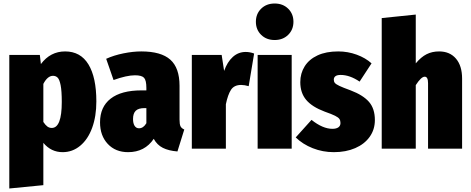

<svg xmlns="http://www.w3.org/2000/svg" viewBox="-20 -847 2682 1094"><path d="M529 -269Q529 -184 505 -118.5Q481 -53 437 -16.5Q393 20 337 20Q271 20 227 -33V208L33 227V-534H207L213 -482Q267 -554 351 -554Q439 -554 484 -480Q529 -406 529 -269ZM332 -266Q332 -329 325.5 -361.5Q319 -394 308.5 -404.5Q298 -415 282 -415Q251 -415 227 -369V-152Q239 -134 250 -126Q261 -118 275 -118Q332 -118 332 -266Z M1030 -109 991 16Q941 12 908 -4.5Q875 -21 856 -56Q805 20 710 20Q638 20 594 -27Q550 -74 550 -150Q550 -238 610.5 -285Q671 -332 786 -332H814V-346Q814 -389 801 -403.5Q788 -418 749 -418Q702 -418 627 -391L585 -512Q629 -532 683.5 -543Q738 -554 785 -554Q898 -554 950.5 -507Q1003 -460 1003 -358V-165Q1003 -139 1008.5 -127.5Q1014 -116 1030 -109ZM814 -145V-231H803Q769 -231 753.5 -216Q738 -201 738 -169Q738 -144 747 -130Q756 -116 772 -116Q797 -116 814 -145Z M1428 -542 1397 -356Q1373 -363 1354 -363Q1314 -363 1296 -335Q1278 -307 1267 -253V0H1073V-534H1243L1257 -443Q1275 -494 1306.5 -522.5Q1338 -551 1380 -551Q1404 -551 1428 -542Z M1642 -534V0H1448V-534ZM1652 -723Q1652 -678 1622 -648.5Q1592 -619 1545 -619Q1498 -619 1468 -648.5Q1438 -678 1438 -723Q1438 -768 1468 -797.5Q1498 -827 1545 -827Q1592 -827 1622 -797.5Q1652 -768 1652 -723Z M2097 -486 2029 -382Q1973 -420 1921 -420Q1901 -420 1891.5 -413Q1882 -406 1882 -393Q1882 -382 1888 -374.5Q1894 -367 1914 -357.5Q1934 -348 1978 -332Q2049 -305 2082.5 -266.5Q2116 -228 2116 -163Q2116 -109 2086.5 -67.5Q2057 -26 2004 -3Q1951 20 1882 20Q1819 20 1762 -2.5Q1705 -25 1665 -64L1755 -164Q1819 -113 1874 -113Q1896 -113 1908 -121.5Q1920 -130 1920 -146Q1920 -160 1914 -169Q1908 -178 1889 -187.5Q1870 -197 1830 -211Q1758 -238 1724.5 -278Q1691 -318 1691 -379Q1691 -429 1716 -469Q1741 -509 1789.5 -531.5Q1838 -554 1907 -554Q1962 -554 2012.5 -535.5Q2063 -517 2097 -486Z M2613 -399V0H2419V-373Q2419 -410 2400 -410Q2380 -410 2349 -362V0H2155V-744L2349 -764V-486Q2379 -522 2410.5 -538Q2442 -554 2482 -554Q2543 -554 2578 -513Q2613 -472 2613 -399Z"/></svg>

Font: Fira Sans Condensed Black
Style: Regular
Weight: 900
Width: 3
Designer: Carrois Corporate & Edenspiekermann AG
Foundry: Carrois Corporate GbR & Edenspiekermann AG
Version: Version 4.203